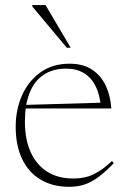

<svg xmlns="http://www.w3.org/2000/svg" viewBox="-20 -710 489 740"><path d="M248 -464.5Q301 -464.5 335.5 -441.2Q370 -418 388 -379Q406 -340 409 -292H72V-305.5L379.5 -314.5L369 -297Q365 -345 348.5 -378Q332 -411 303.5 -428.2Q275 -445.5 235 -445.5Q183.5 -445.5 147.8 -421.5Q112 -397.5 94 -351.8Q76 -306 76 -241.5Q76 -172 98.5 -123Q121 -74 162.5 -48Q204 -22 262 -22Q289.5 -22 312.8 -28Q336 -34 360 -48.8Q384 -63.5 411.5 -89.5L418.5 -81Q386.5 -48 359.8 -28Q333 -8 306 1Q279 10 246 10Q183.5 10 137 -17.5Q90.5 -45 65.5 -96.8Q40.5 -148.5 40.5 -221.5Q40.5 -288 65.2 -343.2Q90 -398.5 136.5 -431.5Q183 -464.5 248 -464.5ZM252.5 -526H237.5L104.5 -685V-690.5H155.5Z"/></svg>

Font: Newsreader 36pt ExtraLight
Style: Regular
Weight: 250
Designer: Hugues Gentile
Foundry: Production Type
Version: Version 1.003